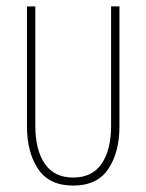

<svg xmlns="http://www.w3.org/2000/svg" viewBox="-20 -568 456 598"><path d="M208 10Q133 10 98.5 -42Q64 -94 64 -174V-548H90V-177Q90 -101 119.5 -58Q149 -15 208 -15Q267 -15 296.5 -58Q326 -101 326 -177V-548H352V-174Q352 -94 317.5 -42Q283 10 208 10Z"/></svg>

Font: Noto Sans Thai ExtCond Thin
Style: Regular
Weight: 100
Width: 2
Designer: Monotype Design Team
Foundry: Monotype Imaging Inc.
Version: Version 2.002; ttfautohint (v1.8.4.7-5d5b)